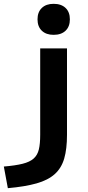

<svg xmlns="http://www.w3.org/2000/svg" viewBox="-104 -763 461 1003"><path d="M-84 107Q-24 102 14 92.5Q52 83 72 65Q92 47 99 17.5Q106 -12 106 -59V-510H246V-59Q246 15 231.5 65Q217 115 182 146.5Q147 178 87 195Q27 212 -63 220ZM176 -581Q137 -581 114.5 -602.5Q92 -624 92 -662Q92 -700 114.5 -721.5Q137 -743 176 -743Q216 -743 238.5 -721.5Q261 -700 261 -662Q261 -624 238.5 -602.5Q216 -581 176 -581Z"/></svg>

Font: M PLUS 2
Style: Bold
Weight: 700
Designer: Coji Morishita
Foundry: UNDERFOREST DESIGN
Version: Version 1.001